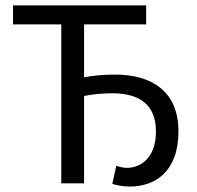

<svg xmlns="http://www.w3.org/2000/svg" viewBox="-20 -676 727 708"><path d="M458 12C550 12 638 -41 638 -192C638 -340 538 -401 405 -401C360 -401 322 -397 290 -391V-586H519V-656H28V-586H206V0H290V-322C318 -328 355 -332 394 -332C496 -332 555 -289 555 -191C555 -91 496 -57 448 -57C435 -57 418 -61 409 -65L394 2C409 7 435 12 458 12Z"/></svg>

Font: Giro Sans Regular
Style: Regular
Weight: 400
Designer: Paul D. Hunt
Foundry: Adobe Systems Incorporated
Version: Version 1.000;PS 1.0;hotconv 1.0.88;makeotf.lib2.5.647800